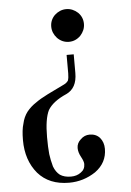

<svg xmlns="http://www.w3.org/2000/svg" viewBox="-53 -548 549 807"><g transform="rotate(-5 222.0 -144.0)"><path d="M242 -238V-316H272V-237Q272 -173 226 -152Q169 -127 148 -92Q130 -56 130 21Q130 64 133 93Q136 117 144 146Q153 170 170 183Q188 195 216 195Q241 195 258 182Q276 170 276 147Q276 136 265 116Q254 96 254 78Q254 57 271 42Q287 26 309 26Q336 26 352 44Q368 63 368 91Q368 150 318 186Q267 220 206 220Q122 220 75 166Q28 110 28 25Q28 -19 36 -44Q42 -72 58 -93Q75 -114 97 -128Q116 -142 150 -159Q192 -179 220 -193Q231 -198 238 -208Q242 -220 242 -238ZM188 -440Q188 -468 208 -488Q230 -508 257 -508Q284 -508 306 -488Q326 -468 326 -440Q326 -413 306 -391Q285 -370 257 -370Q229 -370 208 -391Q188 -413 188 -440Z"/></g></svg>

Font: Bailleul Roman
Style: Roman
Weight: 400
Version: Version 1